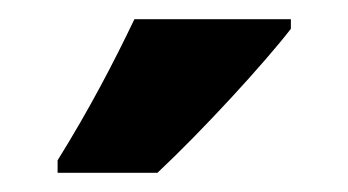

<svg xmlns="http://www.w3.org/2000/svg" viewBox="-20 -837 363 200"><path d="M283 -807V-817H120C99 -773 73 -723 40 -670V-657H144C192 -702 256 -772 283 -807Z"/></svg>

Font: Noto Sans Tamil UI ExtraCondensed ExtraBold
Style: Regular
Weight: 800
Width: 2
Designer: Jelle Bosma - Monotype Design Team
Foundry: Monotype Imaging Inc.
Version: Version 2.004